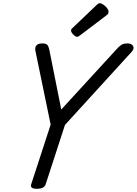

<svg xmlns="http://www.w3.org/2000/svg" viewBox="-20 -1160 851 1194"><path d="M209 14Q165 14 174 -14L295 -385L200 -845Q196 -865 206.5 -877.5Q217 -890 243 -890Q266 -890 274 -881Q282 -872 286 -854L361 -479L705 -854Q721 -872 734.5 -881Q748 -890 774 -890Q798 -890 807.5 -874Q817 -858 799 -838L384 -383L264 -14Q255 14 209 14ZM460 -931Q450 -931 436 -945Q422 -959 422 -969Q422 -973 423 -976.5Q424 -980 431 -986L581 -1129Q587 -1134 590.5 -1137Q594 -1140 600 -1140Q610 -1140 623 -1131Q636 -1122 645.5 -1110Q655 -1098 655 -1088Q655 -1081 653 -1076Q651 -1071 640 -1063L479 -941Q473 -937 468.5 -934Q464 -931 460 -931Z"/></svg>

Font: Playwrite DK Uloopet
Style: Regular
Weight: 400
Designer: Veronika Burian, José Scaglione
Foundry: TypeTogether
Version: Version 1.002